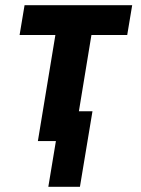

<svg xmlns="http://www.w3.org/2000/svg" viewBox="-20 -540 540 735"><path d="M165 175 194 0H125L192 -406H55L74 -520H486L467 -406H330L282 -114H334L286 175Z"/></svg>

Font: Iosevka SS04 Heavy Oblique
Style: Regular
Weight: 900
Italic angle: -9°
Monospace: yes
Designer: Belleve Invis
Foundry: Belleve Invis
Version: Version 19.0.0; ttfautohint (v1.8.4)